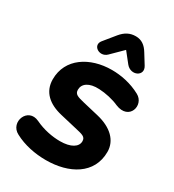

<svg xmlns="http://www.w3.org/2000/svg" viewBox="-222 -1060 1081 1195"><g transform="rotate(30 319.0 -463.0)"><path d="M297 11C462 11 604 -65 604 -225C604 -306 542 -366 437 -391L323 -418C274 -430 251 -436 251 -469C251 -511 290 -542 365 -538C411 -536 466 -524 508 -505C622 -458 658 -589 581 -630C513 -667 439 -681 374 -681C216 -681 83 -596 83 -447C83 -356 146 -303 241 -281L356 -254C412 -241 436 -237 436 -204C436 -164 392 -135 314 -135C260 -135 194 -147 134 -176C38 -222 -16 -85 71 -41C138 -5 219 11 297 11ZM305 -752 387 -833 445 -760C490 -706 573 -747 536 -806L492 -877C469 -915 440 -937 398 -937C356 -937 324 -920 294 -884L228 -803C190 -756 261 -710 305 -752Z"/></g></svg>

Font: SN Pro Heavy
Style: Italic
Weight: 800
Italic angle: -9°
Designer: Tobias Whetton
Foundry: Supernotes
Version: Version 1.001;Glyphs 3.2 (3249)